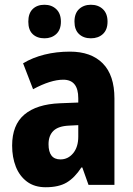

<svg xmlns="http://www.w3.org/2000/svg" viewBox="-20 -777 558 807"><path d="M274 -560Q363 -560 412 -510.5Q461 -461 461 -363V0H352L326 -73H322Q294 -30 260.5 -10Q227 10 172 10Q125 10 93.5 -13.5Q62 -37 46.5 -76.5Q31 -116 31 -165Q31 -252 82.5 -295.5Q134 -339 232 -343L309 -346V-364Q309 -442 246 -442Q193 -442 119 -402L77 -511Q117 -535 167 -547.5Q217 -560 274 -560ZM270 -249Q225 -247 204.5 -227Q184 -207 184 -171Q184 -107 234 -107Q266 -107 287.5 -133Q309 -159 309 -203V-251ZM99 -686Q99 -721 117.5 -739Q136 -757 167 -757Q197 -757 216.5 -738.5Q236 -720 236 -686Q236 -652 216.5 -634Q197 -616 167 -616Q136 -616 117.5 -633.5Q99 -651 99 -686ZM293 -686Q293 -721 312.5 -739Q332 -757 362 -757Q393 -757 412.5 -738.5Q432 -720 432 -686Q432 -652 412.5 -634Q393 -616 362 -616Q331 -616 312 -634Q293 -652 293 -686Z"/></svg>

Font: Noto Sans Armenian Condensed ExtraBold
Style: Regular
Weight: 800
Width: 3
Designer: Monotype Design Team
Foundry: Monotype Imaging Inc.
Version: Version 2.008; ttfautohint (v1.8.4.7-5d5b)